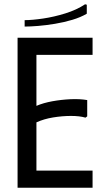

<svg xmlns="http://www.w3.org/2000/svg" viewBox="-20 -876 484 896"><path d="M412 -700V-620H150V-382Q183 -396 224.5 -403.5Q266 -411 309 -413Q352 -415 387 -409V-333L379 -327Q352 -335 311.5 -335Q271 -335 228 -328Q185 -321 150 -305V-80H412V0H62V-700ZM377 -856 385 -854V-812Q356 -795 317.5 -783.5Q279 -772 237 -765Q195 -758 158 -755Q121 -752 95 -752V-782Q130 -782 181 -789.5Q232 -797 285 -813.5Q338 -830 377 -856Z"/></svg>

Font: Phudu
Style: Regular
Weight: 400
Version: Version 1.005;gftools[0.9.23]